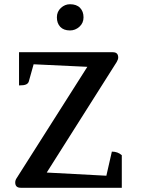

<svg xmlns="http://www.w3.org/2000/svg" viewBox="-20 -888 665 908"><path d="M78 0Q52 0 52 -25Q52 -36 59 -46L393 -572L139 -584L116 -502Q113 -493 103 -488.5Q93 -484 70 -484V-641H514Q539 -641 539 -616Q539 -607 532 -595L201 -72L483 -57L509 -171Q537 -171 556 -154V0ZM311 -744Q281 -744 265 -761Q249 -778 249 -806Q249 -833 268 -850.5Q287 -868 311 -868Q342 -868 358.5 -851Q375 -834 375 -806Q375 -779 355.5 -761.5Q336 -744 311 -744Z"/></svg>

Font: Petrona SemiBold
Style: Regular
Weight: 600
Designer: Ringo R. Seeber
Foundry: Ringo R. Seeber
Version: Version 2.001; ttfautohint (v1.8.3)